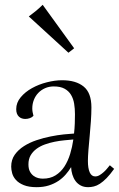

<svg xmlns="http://www.w3.org/2000/svg" viewBox="-20 -774 498 804"><path d="M26.9 -76.2Q26.9 -105 41.7 -126Q56.6 -147 80.3 -162.1Q104 -177.2 133.3 -187Q162.6 -196.8 191.9 -202.6Q221.2 -208.5 247.3 -211.2Q273.4 -213.9 290 -214.8Q292.5 -236.8 293.2 -257.3Q293.9 -277.8 293.9 -295.9Q293.9 -318.8 290.5 -339.8Q287.1 -360.8 277.3 -377Q267.6 -393.1 250.2 -402.6Q232.9 -412.1 205.1 -412.1Q185.5 -412.1 168.9 -404.8Q152.3 -397.5 140.4 -385Q128.4 -372.6 121.8 -355.7Q115.2 -338.9 115.2 -319.8Q115.2 -312.5 116.5 -304.9Q117.7 -297.4 120.1 -289.1Q114.7 -282.7 105.2 -279.3Q95.7 -275.9 85.9 -275.9Q78.6 -275.9 71.8 -278.1Q64.9 -280.3 59.6 -285.2Q54.2 -290 51 -297.9Q47.9 -305.7 47.9 -316.9Q47.9 -344.2 66.7 -366.7Q85.4 -389.2 114 -405Q142.6 -420.9 176.3 -429.4Q210 -438 240.2 -438Q297.9 -438 330.3 -411.6Q362.8 -385.3 362.8 -324.2Q362.8 -297.9 360.6 -266.4Q358.4 -234.9 355.5 -204.1Q352.5 -173.3 350.3 -145.8Q348.1 -118.2 348.1 -100.1Q348.1 -69.3 355.7 -52.2Q363.3 -35.2 378.9 -35.2Q388.2 -35.2 397.5 -40.8Q406.7 -46.4 415 -54Q423.3 -61.5 429.7 -69.6Q436 -77.6 439.9 -82L458 -66.9Q440.9 -43 426.3 -28.1Q411.6 -13.2 398.4 -4.6Q385.3 3.9 373 6.8Q360.8 9.8 349.1 9.8Q331.1 9.8 317.9 2.7Q304.7 -4.4 296.1 -16.1Q287.6 -27.8 283 -43Q278.3 -58.1 277.8 -74.2Q268.1 -58.1 254.9 -43Q241.7 -27.8 224.1 -16.1Q206.5 -4.4 184.1 2.7Q161.6 9.8 133.8 9.8Q100.6 9.8 79.6 1.2Q58.6 -7.3 46.9 -20.3Q35.2 -33.2 31 -48.3Q26.9 -63.5 26.9 -76.2ZM159.2 -25.9Q190.4 -25.9 212.6 -39.8Q234.9 -53.7 249.8 -76.7Q264.6 -99.6 273.7 -129.2Q282.7 -158.7 287.1 -189.9Q270.5 -188.5 250 -186.5Q229.5 -184.6 208.7 -180.4Q188 -176.3 168.2 -169.2Q148.4 -162.1 133.1 -150.9Q117.7 -139.6 108.4 -123.8Q99.1 -107.9 99.1 -85.9Q99.1 -67.4 105.2 -55.9Q111.3 -44.4 120.6 -37.6Q129.9 -30.8 140.1 -28.3Q150.4 -25.9 159.2 -25.9ZM266.6 -553.2 100.6 -705.1Q117.2 -717.3 131.6 -729.2Q146 -741.2 158.7 -753.9L290.5 -571.8Z"/></svg>

Font: Simonetta
Style: Regular
Weight: 400
Version: Version 1.004